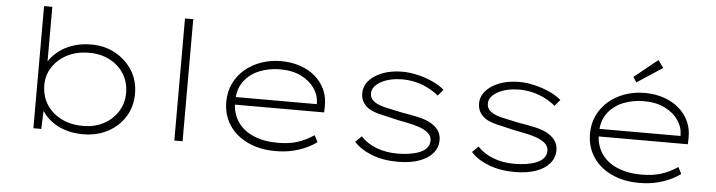

<svg xmlns="http://www.w3.org/2000/svg" viewBox="-46 -944 4321 1159"><g transform="rotate(5 2114.0 -365.0)"><path d="M481 10Q431 10 387.5 -1.5Q344 -13 309.5 -34.5Q275 -56 248.5 -87.5Q222 -119 207 -157L233 -140L228 0H180V-740H230V-387L208 -369Q224 -406 250.5 -436.5Q277 -467 312 -488.5Q347 -510 390.5 -522Q434 -534 485 -534Q566 -534 630.5 -498.5Q695 -463 734 -402Q773 -341 773 -261Q773 -183 735.5 -122Q698 -61 632 -25.5Q566 10 481 10ZM477 -40Q547 -40 601.5 -69Q656 -98 687.5 -148Q719 -198 719 -262Q719 -326 687.5 -376Q656 -426 601.5 -454.5Q547 -483 478 -483Q400 -483 343.5 -453.5Q287 -424 255 -375Q223 -326 223 -264Q224 -196 256.5 -146.5Q289 -97 345.5 -68.5Q402 -40 477 -40Z M1034 0V-740H1084V0Z M1646 10Q1552 10 1479 -24.5Q1406 -59 1366 -120Q1326 -181 1326 -261Q1326 -322 1350 -372Q1374 -422 1416 -458Q1458 -494 1514.5 -514Q1571 -534 1634 -534Q1698 -534 1751.5 -515.5Q1805 -497 1843.5 -463.5Q1882 -430 1902.5 -384Q1923 -338 1921 -282L1920 -248H1368V-294H1893L1872 -283L1871 -307Q1870 -349 1842.5 -389.5Q1815 -430 1762 -457Q1709 -484 1633 -484Q1566 -484 1508 -460.5Q1450 -437 1414.5 -389Q1379 -341 1379 -264Q1379 -197 1412 -146.5Q1445 -96 1508 -68.5Q1571 -41 1657 -41Q1723 -41 1773.5 -56.5Q1824 -72 1875 -106L1896 -66Q1867 -44 1830 -27.5Q1793 -11 1748.5 -0.5Q1704 10 1646 10Z M2389 10Q2300 10 2230.5 -17Q2161 -44 2122 -88L2159 -124Q2197 -83 2255 -61Q2313 -39 2382 -39Q2421 -39 2455.5 -44.5Q2490 -50 2517 -61Q2544 -72 2559.5 -90.5Q2575 -109 2575 -135Q2575 -175 2523 -200Q2499 -212 2460.5 -221.5Q2422 -231 2371 -240Q2305 -255 2257.5 -266.5Q2210 -278 2183 -297Q2162 -313 2150.5 -334.5Q2139 -356 2139 -384Q2139 -417 2156.5 -444Q2174 -471 2205.5 -491.5Q2237 -512 2278.5 -523Q2320 -534 2370 -534Q2414 -534 2461.5 -523Q2509 -512 2552.5 -492.5Q2596 -473 2626 -447L2594 -409Q2568 -431 2532.5 -449.5Q2497 -468 2456.5 -478Q2416 -488 2372 -488Q2338 -488 2305.5 -481Q2273 -474 2247.5 -460.5Q2222 -447 2207 -429Q2192 -411 2192 -388Q2192 -369 2200.5 -356Q2209 -343 2227 -332Q2250 -318 2289 -309.5Q2328 -301 2384 -289Q2439 -280 2482.5 -270.5Q2526 -261 2555 -247Q2592 -228 2610.5 -202.5Q2629 -177 2629 -143Q2629 -96 2599 -61.5Q2569 -27 2515.5 -8.5Q2462 10 2389 10Z M3097 10Q3008 10 2938.5 -17Q2869 -44 2830 -88L2867 -124Q2905 -83 2963 -61Q3021 -39 3090 -39Q3129 -39 3163.5 -44.5Q3198 -50 3225 -61Q3252 -72 3267.5 -90.5Q3283 -109 3283 -135Q3283 -175 3231 -200Q3207 -212 3168.5 -221.5Q3130 -231 3079 -240Q3013 -255 2965.5 -266.5Q2918 -278 2891 -297Q2870 -313 2858.5 -334.5Q2847 -356 2847 -384Q2847 -417 2864.5 -444Q2882 -471 2913.5 -491.5Q2945 -512 2986.5 -523Q3028 -534 3078 -534Q3122 -534 3169.5 -523Q3217 -512 3260.5 -492.5Q3304 -473 3334 -447L3302 -409Q3276 -431 3240.5 -449.5Q3205 -468 3164.5 -478Q3124 -488 3080 -488Q3046 -488 3013.5 -481Q2981 -474 2955.5 -460.5Q2930 -447 2915 -429Q2900 -411 2900 -388Q2900 -369 2908.5 -356Q2917 -343 2935 -332Q2958 -318 2997 -309.5Q3036 -301 3092 -289Q3147 -280 3190.5 -270.5Q3234 -261 3263 -247Q3300 -228 3318.5 -202.5Q3337 -177 3337 -143Q3337 -96 3307 -61.5Q3277 -27 3223.5 -8.5Q3170 10 3097 10Z M3850 10Q3756 10 3683 -24.5Q3610 -59 3570 -120Q3530 -181 3530 -261Q3530 -322 3554 -372Q3578 -422 3620 -458Q3662 -494 3718.5 -514Q3775 -534 3838 -534Q3902 -534 3955.5 -515.5Q4009 -497 4047.5 -463.5Q4086 -430 4106.5 -384Q4127 -338 4125 -282L4124 -248H3572V-294H4097L4076 -283L4075 -307Q4074 -349 4046.5 -389.5Q4019 -430 3966 -457Q3913 -484 3837 -484Q3770 -484 3712 -460.5Q3654 -437 3618.5 -389Q3583 -341 3583 -264Q3583 -197 3616 -146.5Q3649 -96 3712 -68.5Q3775 -41 3861 -41Q3927 -41 3977.5 -56.5Q4028 -72 4079 -106L4100 -66Q4071 -44 4034 -27.5Q3997 -11 3952.5 -0.5Q3908 10 3850 10ZM3782 -593 3761 -624 3903 -739 3936 -694Z"/></g></svg>

Font: Lexend Peta ExtraLight
Style: Regular
Weight: 250
Version: Version 1.007